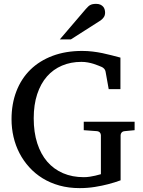

<svg xmlns="http://www.w3.org/2000/svg" viewBox="-20 -948 735 984"><path d="M619.1 -275.9Q608.4 -274.9 603.3 -268.8Q598.1 -262.7 598.1 -254.9V-23.9Q567.9 -12.7 533.7 -3.9Q504.4 3.9 466.6 10Q428.7 16.1 388.2 16.1Q332.5 16.1 284.9 2.9Q237.3 -10.3 198.5 -34.2Q159.7 -58.1 129.9 -91.1Q100.1 -124 79.8 -163.1Q59.6 -202.1 49.3 -246.3Q39.1 -290.5 39.1 -336.9Q39.1 -415.5 64 -480.2Q88.9 -544.9 135.7 -590.8Q182.6 -636.7 249.8 -661.9Q316.9 -687 400.9 -687Q429.2 -687 454.8 -683.8Q480.5 -680.7 504.4 -675.8Q528.3 -670.9 551.3 -664.8Q574.2 -658.7 597.2 -652.8V-491.2H537.1L521 -581.1Q519.5 -589.8 513.7 -595.9Q507.8 -602.1 501 -605Q493.7 -607.9 483.2 -612.3Q472.7 -616.7 459.5 -620.8Q446.3 -625 430.4 -627.9Q414.6 -630.9 397 -630.9Q342.8 -630.9 297.9 -611.8Q252.9 -592.8 220.7 -556.2Q188.5 -519.5 170.7 -465.6Q152.8 -411.6 152.8 -341.8Q152.8 -270 170.9 -213.9Q189 -157.7 222.4 -119.1Q255.9 -80.6 303.2 -60.3Q350.6 -40 409.2 -40Q425.8 -40 440.9 -42.5Q456.1 -44.9 467.8 -47.6Q479.5 -50.3 487.3 -52.7Q495.1 -55.2 497.1 -55.2V-254.9Q497.1 -262.7 491.9 -268.8Q486.8 -274.9 476.1 -275.9L409.2 -280.8V-324.2H669.9V-280.8ZM518.6 -883.3Q518.6 -869.6 512 -859.9Q505.4 -850.1 495.6 -843.3L343.3 -746.1H286.6L419.4 -901.4Q425.3 -907.7 430.2 -912.8Q435.1 -918 440.9 -921.4Q446.8 -924.8 454.3 -926.5Q461.9 -928.2 472.7 -928.2Q485.8 -928.2 494.6 -924.1Q503.4 -919.9 508.8 -913.6Q514.2 -907.2 516.4 -899.2Q518.6 -891.1 518.6 -883.3Z"/></svg>

Font: Charis SIL APac
Style: Regular
Weight: 400
Foundry: SIL International
Version: Version 5.000